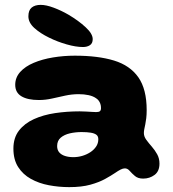

<svg xmlns="http://www.w3.org/2000/svg" viewBox="-20 -705 711 788"><path d="M264 63Q221.5 63 180.5 55.2Q139.5 47.5 106.8 29.2Q74 11 54.5 -19.5Q35 -50 35 -95Q35 -139.5 57.8 -169Q80.5 -198.5 119 -216Q157.5 -233.5 206.2 -240.8Q255 -248 307 -248Q320 -248 333 -247.2Q346 -246.5 357 -245.8Q368 -245 374.5 -245Q386 -245 390.2 -248.8Q394.5 -252.5 394.5 -261.5Q394.5 -271 392 -278.5Q389.5 -286 385 -292Q380.5 -298 374 -302Q362 -310.5 343.5 -314.5Q325 -318.5 303 -318.5Q275 -318.5 247.5 -312.5Q220 -306.5 193.2 -300.5Q166.5 -294.5 139.5 -294.5Q93.5 -294.5 68 -309.8Q42.5 -325 42.5 -357Q42.5 -387 63 -409.8Q83.5 -432.5 118.5 -447.2Q153.5 -462 197.2 -469.2Q241 -476.5 287 -476.5Q382.5 -476.5 448 -456.5Q513.5 -436.5 547.8 -387.8Q582 -339 582 -253Q582 -234 580.2 -219.5Q578.5 -205 576.2 -194.2Q574 -183.5 572.2 -175Q570.5 -166.5 570.5 -159Q570.5 -145 580.2 -131.5Q590 -118 602.8 -103.5Q615.5 -89 625 -72Q634.5 -55 634.5 -33.5Q634.5 -2 614.2 13Q594 28 567.5 28Q546.5 28 534 17.5Q521.5 7 512.5 -3.5Q503.5 -14 492.5 -14Q484.5 -14 474.8 -9Q465 -4 452 5Q436.5 15.5 411.8 29.2Q387 43 351 53Q315 63 264 63ZM281 -60Q299.5 -60 317.5 -65.2Q335.5 -70.5 350.5 -80.2Q365.5 -90 374.5 -103.5Q383.5 -117 383.5 -133.5Q383.5 -146 375.5 -152Q367.5 -158 352.2 -160.5Q337 -163 315 -163Q290 -163 267 -157.8Q244 -152.5 229.2 -140Q214.5 -127.5 214.5 -105.5Q214.5 -89.5 223.2 -79.5Q232 -69.5 247 -64.8Q262 -60 281 -60ZM320.5 -512Q291.5 -512 253.8 -522.8Q216 -533.5 181.5 -550.5Q144.5 -568.5 120.5 -590.5Q96.5 -612.5 96.5 -638Q96.5 -663 110 -674Q123.5 -685 147 -685Q169.5 -685 200.2 -673.5Q231 -662 260.5 -645Q302 -620.5 331.2 -593.5Q360.5 -566.5 360.5 -544.5Q360.5 -527 349 -519.5Q337.5 -512 320.5 -512Z"/></svg>

Font: Gluten
Style: Bold
Weight: 700
Designer: Tyler Finck
Foundry: Etcetera Type Company
Version: Version 1.204